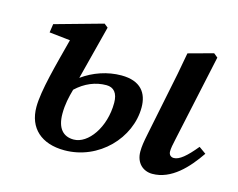

<svg xmlns="http://www.w3.org/2000/svg" viewBox="-77 -609 911 736"><g transform="rotate(15 378.0 -240.5)"><path d="M579 14C655 14 713 -50 756 -113L728 -133C691 -88 665 -66 643 -66C632 -66 623 -73 623 -87C623 -98 626 -116 631 -137L705 -481L689 -494L590 -467C580 -410 569 -353 557 -297L523 -130C516 -96 513 -77 513 -57C513 -11 543 14 579 14ZM187 -120C187 -157 194 -187 203 -219C238 -252 279 -269 322 -269C351 -269 368 -250 368 -211C368 -113 311 -35 254 -35C213 -35 187 -61 187 -120ZM230 14C367 14 474 -100 474 -221C474 -278 445 -320 368 -320C313 -320 258 -301 214 -269L269 -483L254 -495L64 -442L59 -408L142 -399C115 -295 84 -184 84 -119C84 -35 139 14 230 14Z"/></g></svg>

Font: Source Serif Pro Semibold
Style: Italic
Weight: 600
Italic angle: -12°
Designer: Frank Grießhammer
Foundry: Adobe Systems Incorporated
Version: Version 3.001;hotconv 1.0.111;makeotfexe 2.5.65597